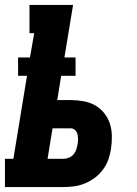

<svg xmlns="http://www.w3.org/2000/svg" viewBox="-31 -755 551 775"><path d="M-11 0V-114H23L78 -449H42V-523H90L107 -621H88V-735H264L229 -523H274V-449H216L200 -351H254Q280 -351 305.5 -346.5Q331 -342 352.5 -330Q374 -318 389.5 -298.5Q405 -279 412.5 -256Q420 -233 420.5 -206.5Q421 -180 417 -154Q414 -133 406.5 -111.5Q399 -90 385 -71Q371 -52 352.5 -38Q334 -24 312.5 -15Q291 -6 269 -3Q247 0 226 0ZM226 -114Q236 -114 247 -118.5Q258 -123 265.5 -131.5Q273 -140 276.5 -150.5Q280 -161 282 -172Q284 -182 284 -193Q284 -204 281.5 -213.5Q279 -223 272 -230Q265 -237 254 -237H181L161 -114Z"/></svg>

Font: Iosevka Curly Slab HvObl
Style: Regular
Weight: 900
Italic angle: -9°
Monospace: yes
Designer: Belleve Invis
Foundry: Belleve Invis
Version: Version 11.1.0; ttfautohint (v1.8.3)